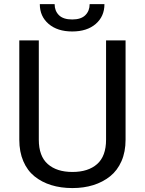

<svg xmlns="http://www.w3.org/2000/svg" viewBox="-20 -908 706 937"><path d="M74.2 -226.1V-710.9H169.4V-226.1Q169.4 -146 213.1 -107.4Q256.8 -68.8 333.5 -68.8Q410.6 -68.8 454.1 -107.4Q497.6 -146 497.6 -226.1V-710.9H592.8V-226.1Q592.8 -167 572.8 -121.3Q552.7 -75.7 517.1 -47.4Q481.4 -19 435.1 -4.6Q388.7 9.8 333.5 9.8Q276.9 9.8 230.2 -4.6Q183.6 -19 148.4 -47.4Q113.3 -75.7 93.8 -121.3Q74.2 -167 74.2 -226.1ZM174.3 -887.7H246.6Q246.6 -855 267.6 -834Q288.6 -813 332.5 -813Q375.5 -813 396.5 -834Q417.5 -855 417.5 -887.7H489.7Q489.7 -828.1 447.3 -791.3Q404.8 -754.4 332.5 -754.4Q260.3 -754.4 217.3 -791.3Q174.3 -828.1 174.3 -887.7Z"/></svg>

Font: Bert Sans Medium
Style: Regular
Weight: 500
Designer: Christian Robertson, Adam Twardoch, & Cristiano Sobral
Foundry: Google
Version: Version 12.135;January 10, 2020;FontCreator 12.0.0.2547 64-b